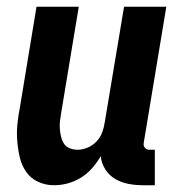

<svg xmlns="http://www.w3.org/2000/svg" viewBox="-20 -540 540 568"><path d="M140 8Q115 8 93 -2Q71 -12 57.5 -31.5Q44 -51 38.5 -74.5Q33 -98 31 -123Q29 -148 31.5 -173Q34 -198 39 -223L88 -520H213L161 -206Q159 -194 157.5 -182Q156 -170 157 -158.5Q158 -147 160.5 -136Q163 -125 169 -115.5Q175 -106 186 -101.5Q197 -97 209 -97Q224 -97 239.5 -103.5Q255 -110 266 -122Q277 -134 282.5 -149Q288 -164 290 -179L347 -520H472L405 -116Q404 -108 409 -102.5Q414 -97 421 -97H438V8H403Q381 8 360 4Q339 0 321 -10.5Q303 -21 291.5 -39Q280 -57 278 -78Q267 -59 252.5 -42.5Q238 -26 219.5 -14.5Q201 -3 180.5 2.5Q160 8 140 8Z"/></svg>

Font: Iosevka Curly Extrabold
Style: Italic
Weight: 800
Italic angle: -9°
Monospace: yes
Designer: Belleve Invis
Foundry: Belleve Invis
Version: Version 22.1.2; ttfautohint (v1.8.4)